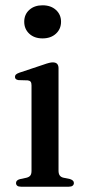

<svg xmlns="http://www.w3.org/2000/svg" viewBox="-20 -705 326 725"><path d="M201 -447.5V-60.5Q201 -48.5 205.8 -42.2Q210.5 -36 219.5 -34L244 -29Q251.5 -26.5 255.2 -23Q259 -19.5 259 -14Q259 -7.5 254.2 -3.8Q249.5 0 240 0H59Q49.5 0 45 -3.8Q40.5 -7.5 40.5 -14Q40.5 -19 44 -22.8Q47.5 -26.5 55 -28.5L80.5 -34Q90 -36.5 94.5 -42.2Q99 -48 99 -60V-382.5Q99 -392 95.8 -396.2Q92.5 -400.5 85 -401.5L50 -402.5Q42.5 -403.5 39.5 -406.8Q36.5 -410 36.5 -414.5Q36.5 -420 40 -423.5Q43.5 -427 53 -430.5L143 -460.5Q157 -465.5 165.2 -467.5Q173.5 -469.5 179 -469.5Q190.5 -469.5 195.8 -463.8Q201 -458 201 -447.5ZM140.5 -560Q109.5 -560 90.5 -577.8Q71.5 -595.5 71.5 -623Q71.5 -650.5 90.8 -667.8Q110 -685 140.5 -685Q172 -685 191.2 -667.5Q210.5 -650 210.5 -623Q210.5 -595.5 191.2 -577.8Q172 -560 140.5 -560Z"/></svg>

Font: Fraunces 48pt
Style: Regular
Weight: 400
Version: Version 1.000;[b76b70a41]